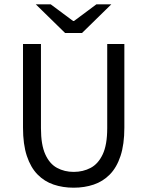

<svg xmlns="http://www.w3.org/2000/svg" viewBox="-20 -861 685 893"><path d="M322.6 12Q272.2 12 229.4 -2.5Q186.6 -16.9 154.7 -49.4Q122.7 -81.9 104.8 -135.8Q87 -189.6 87 -267.5V-656.3H170.5V-265Q170.5 -187.5 190.7 -143.1Q210.8 -98.6 245.5 -80.1Q280.1 -61.5 322.6 -61.5Q366.1 -61.5 401.4 -80.1Q436.7 -98.6 457.7 -143.1Q478.7 -187.5 478.7 -265V-656.3H558.4V-267.5Q558.4 -189.6 540.6 -135.8Q522.8 -81.9 490.7 -49.4Q458.6 -16.9 415.8 -2.5Q373 12 322.6 12ZM282.7 -707.6 146.3 -841H215.7L320.1 -763.3H324.1L428.5 -841H497.9L361.5 -707.6Z"/></svg>

Font: SourceSans3VF
Style: Regular
Weight: 200
Designer: Paul D. Hunt
Foundry: Adobe
Version: Version 3.052;hotconv 1.1.0;makeotfexe 2.6.0